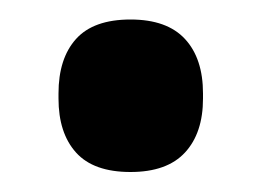

<svg xmlns="http://www.w3.org/2000/svg" viewBox="-20 -160 261 192"><path d="M110.5 12Q73.5 12 56 -7.5Q38.5 -27 38.5 -61.5V-66.5Q38.5 -101.5 56 -121Q73.5 -140.5 110.5 -140.5Q147 -140.5 165 -121Q183 -101.5 183 -66.5V-61.5Q183 -27 165 -7.5Q147 12 110.5 12Z"/></svg>

Font: Anek Bangla SemiBold
Style: Regular
Weight: 600
Designer: Sulekha Rajkumar (Bangla), Yesha Goshar (Latin)
Foundry: Ek Type
Version: Version 1.003